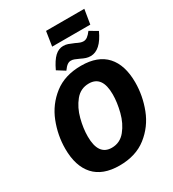

<svg xmlns="http://www.w3.org/2000/svg" viewBox="-246 -1186 1205 1334"><g transform="rotate(-30 356.5 -519.0)"><path d="M44 -275Q44 -383 84 -485Q124 -587 210 -654Q296 -721 427 -721Q561 -721 628.5 -646.5Q696 -572 696 -433Q696 -326 656.5 -223.5Q617 -121 531 -53.5Q445 14 314 14Q180 14 112 -61Q44 -136 44 -275ZM519 -439Q519 -587 412 -587Q345 -587 302.5 -534.5Q260 -482 241 -409Q222 -336 222 -271Q222 -120 329 -120Q395 -120 438 -173Q481 -226 500 -300.5Q519 -375 519 -439ZM338 -1052H645L626 -936H320ZM260 -781Q290 -845 320.5 -873.5Q351 -902 388 -902Q408 -902 425 -896Q442 -890 470 -878Q490 -868 503 -863.5Q516 -859 528 -859Q545 -859 560 -870Q575 -881 593 -905L656 -868Q600 -745 520 -745Q501 -745 484 -750.5Q467 -756 445 -767Q423 -777 410 -782Q397 -787 383 -787Q368 -787 354 -777Q340 -767 322 -742Z"/></g></svg>

Font: Bitter Pro ExtraBold
Style: Italic
Weight: 800
Italic angle: -9°
Designer: Sol Matas, and Bitter project Authors
Foundry: Sol Matas
Version: Version 1.010